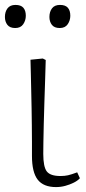

<svg xmlns="http://www.w3.org/2000/svg" viewBox="-48 -747 350 781"><path d="M180 14Q129 14 105.5 -16Q82 -46 82 -113Q82 -139 82 -170.5Q82 -202 81.5 -236.5Q81 -271 80.5 -307Q80 -343 79 -378Q78 -413 77.5 -445.5Q77 -478 76 -504L126 -509L138 -503Q137 -465 135.5 -420Q134 -375 132.5 -329Q131 -283 130 -241.5Q129 -200 128.5 -168.5Q128 -137 128 -121Q128 -68 142.5 -49.5Q157 -31 198 -31Q215 -31 228.5 -34Q242 -37 266 -46L277 -22Q268 -12 252 -4Q236 4 217.5 9Q199 14 180 14ZM195 -633Q173 -633 163 -646Q153 -659 153 -678Q153 -699 163.5 -713Q174 -727 196 -727Q218 -727 228 -715.5Q238 -704 238 -683Q238 -664 227.5 -648.5Q217 -633 195 -633ZM14 -633Q-8 -633 -18 -646Q-28 -659 -28 -678Q-28 -699 -17.5 -713Q-7 -727 15 -727Q37 -727 47 -715.5Q57 -704 57 -683Q57 -664 46.5 -648.5Q36 -633 14 -633Z"/></svg>

Font: Literata ExtraLight
Style: Regular
Weight: 250
Designer: Latin by Veronika Burian and Jose Scaglione. Greek by Irene Vlachou. Cyrillic by Vera Evstafieva.
Foundry: TypeTogether
Version: Version 3.103;gftools[0.9.29]